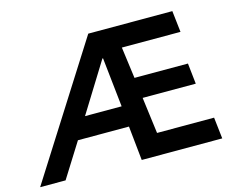

<svg xmlns="http://www.w3.org/2000/svg" viewBox="-153 -815 1169 954"><g transform="rotate(-15 431.5 -337.5)"><path d="M-57.5 0 370.8 -675H803.3L815.8 -565H514.2L535.8 -403.3H810.8L822.5 -296.7H549.2L573.3 -110H866.7L879.2 0H465L446.7 -176.7H184.2L73.3 0ZM249.2 -283.3H437.5L410 -537.5H406.7Z"/></g></svg>

Font: Funnel Sans SemiBold
Style: Italic
Weight: 600
Italic angle: -14.036°
Designer: NORD ID, Kristian Moeller
Foundry: Dicotype
Version: Version 1.000